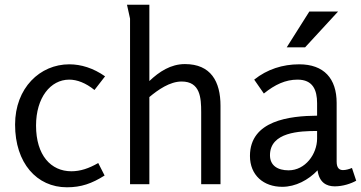

<svg xmlns="http://www.w3.org/2000/svg" viewBox="-20 -782 1532 815"><path d="M274 -509C150 -509 44 -409 44 -253C44 -90 136 13 264 13C325 13 370 -3 424 -37L397 -90C357 -67 321 -55 283 -55C196 -55 133 -123 133 -249C133 -367 194 -444 274 -444C307 -444 344 -430 381 -400L426 -458C376 -493 324 -509 274 -509Z M614 -762H519L532 -703V0H614V-370C651 -401 701 -436 751 -436C830 -436 834 -367 834 -306V0H916V-333C916 -436 875 -510 765 -510C705 -510 656 -478 614 -438Z M1293 -733 1197 -581H1275L1415 -733ZM1250 -509C1180 -509 1114 -488 1059 -444L1100 -385C1147 -423 1192 -444 1243 -444C1308 -444 1326 -400 1326 -344V-291C1210 -290 1041 -271 1041 -120C1041 -38 1099 11 1178 11C1235 11 1289 -18 1328 -59C1335 -7 1366 9 1401 9C1436 9 1471 -3 1492 -15L1474 -69C1462 -64 1448 -60 1436 -60C1421 -60 1409 -68 1409 -96V-345C1409 -449 1355 -509 1250 -509ZM1326 -226V-194C1326 -128 1276 -59 1205 -59C1159 -59 1126 -79 1126 -123C1126 -222 1254 -226 1326 -226Z"/></svg>

Font: Rosario
Style: Regular
Weight: 400
Designer: Hector Gatti
Foundry: Omnibus Type
Version: Version 1.100